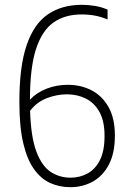

<svg xmlns="http://www.w3.org/2000/svg" viewBox="-20 -769 522 798"><path d="M272.5 9Q227.5 9 189 -8.2Q150.5 -25.5 121.5 -65.8Q92.5 -106 76.5 -174.5Q60.5 -243 60.5 -345.5Q60.5 -493 90.8 -581.5Q121 -670 179.2 -709.5Q237.5 -749 320.5 -749Q348 -749 375.8 -744.2Q403.5 -739.5 427 -729V-688Q379.5 -709 319 -709Q250 -709 202.2 -675.5Q154.5 -642 129.5 -564.5Q104.5 -487 104.5 -354.5Q131.5 -384 173 -400.2Q214.5 -416.5 262 -416.5Q316 -416.5 360.2 -393.8Q404.5 -371 431 -324.2Q457.5 -277.5 457.5 -205.5Q457.5 -132.5 432.5 -85Q407.5 -37.5 365.5 -14.2Q323.5 9 272.5 9ZM258 -377Q217 -377 175.2 -361.2Q133.5 -345.5 105 -308.5Q108.5 -198.5 131.5 -138.2Q154.5 -78 191.2 -54.2Q228 -30.5 273.5 -30.5Q311.5 -30.5 343.5 -47.8Q375.5 -65 395 -103Q414.5 -141 414.5 -203.5Q414.5 -266 393.2 -304Q372 -342 336.5 -359.5Q301 -377 258 -377Z"/></svg>

Font: Encode Sans Condensed ExtraLight
Style: Regular
Weight: 200
Width: 3
Designer: Multiple Designers
Foundry: Impallari Type
Version: Version 3.000; ttfautohint (v1.8.3) -l 8 -r 50 -G 200 -x 14 